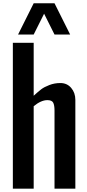

<svg xmlns="http://www.w3.org/2000/svg" viewBox="-20 -1132 524 1152"><path d="M244.6 -1049.8 182.1 -924.8H88.4L182.1 -1112.3H307.1L400.9 -924.8H307.1ZM182.1 -557.6Q210 -583 227.5 -596.4Q245.1 -609.9 276.1 -621.8Q307.1 -633.8 342.3 -633.8Q382.3 -633.8 407.2 -604.5Q432.1 -575.2 432.1 -532.7V0H307.1V-468.8Q307.1 -501 299.1 -516.1Q291 -531.2 264.2 -531.2Q226.1 -531.2 182.1 -494.6V0H57.1V-875H182.1Z"/></svg>

Font: Oswald
Style: Stencbab
Weight: 400
Designer: Mathieu Le Lay
Foundry: Mathieu Le Lay
Version: Version 1.000